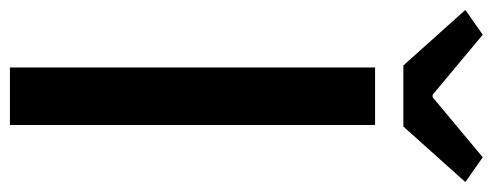

<svg xmlns="http://www.w3.org/2000/svg" viewBox="-342 -670 993 387"><g transform="rotate(90 154.5 -476.5)"><path d="M97 -736H213V0H97ZM-19 -918 31 -953 152 -852H157L278 -953L328 -918L216 -793H93Z"/></g></svg>

Font: Noto Sans S Chinese Medium
Style: Regular
Weight: 500
Designer: Ryoko NISHIZUKA  (kana & ideographs); Paul D. Hunt (Latin, Greek & Cyrillic); Wenlong ZHANG  (bopomofo); Sandoll Communi
Foundry: Adobe Systems Incorporated
Version: Version 1.000;PS 1;hotconv 1.0.78;makeotf.lib2.5.61930